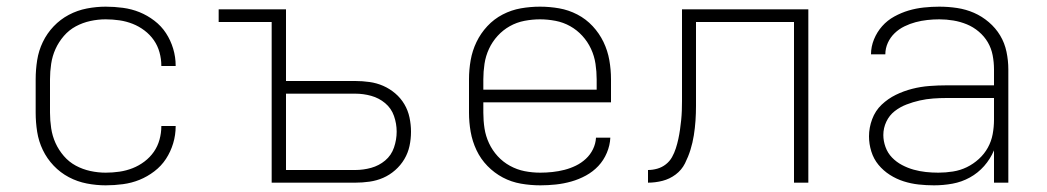

<svg xmlns="http://www.w3.org/2000/svg" viewBox="-20 -548 3140 576"><path d="M297 8Q269 8 240.5 2.5Q212 -3 186.5 -16.5Q161 -30 141 -51Q121 -72 108.5 -98Q96 -124 91.5 -152.5Q87 -181 87 -210V-310Q87 -339 91.5 -367.5Q96 -396 108.5 -422Q121 -448 141 -469Q161 -490 186.5 -503.5Q212 -517 240.5 -522.5Q269 -528 297 -528Q323 -528 349 -524.5Q375 -521 398.5 -511.5Q422 -502 443 -486Q464 -470 478 -448.5Q492 -427 499.5 -402Q507 -377 507 -351V-350H464V-351Q464 -371 458.5 -391Q453 -411 441.5 -427.5Q430 -444 413.5 -456.5Q397 -469 378 -476.5Q359 -484 338.5 -487Q318 -490 297 -490Q274 -490 251 -485Q228 -480 207.5 -469Q187 -458 171.5 -440Q156 -422 146.5 -401Q137 -380 133.5 -356.5Q130 -333 130 -310V-210Q130 -187 133.5 -163.5Q137 -140 146.5 -119Q156 -98 171.5 -80Q187 -62 207.5 -51Q228 -40 251 -35Q274 -30 297 -30Q318 -30 338.5 -33Q359 -36 378 -43.5Q397 -51 413.5 -63.5Q430 -76 441.5 -92.5Q453 -109 458.5 -129Q464 -149 464 -169V-170H507V-169Q507 -143 499.5 -118Q492 -93 478 -71.5Q464 -50 443 -34Q422 -18 398.5 -8.5Q375 1 349 4.5Q323 8 297 8Z M795 0V-482H636V-520H838V-305H1046Q1067 -305 1088.5 -302Q1110 -299 1129.5 -290.5Q1149 -282 1165.5 -268Q1182 -254 1193 -235.5Q1204 -217 1208.5 -195.5Q1213 -174 1213 -153Q1213 -131 1208.5 -110Q1204 -89 1193 -70.5Q1182 -52 1165.5 -37.5Q1149 -23 1129.5 -14.5Q1110 -6 1088.5 -3Q1067 0 1046 0ZM838 -38H1046Q1070 -38 1093.5 -44.5Q1117 -51 1135.5 -66.5Q1154 -82 1162 -105.5Q1170 -129 1170 -153Q1170 -177 1162 -200Q1154 -223 1135.5 -238.5Q1117 -254 1093.5 -260.5Q1070 -267 1046 -267H838Z M1601 8Q1572 8 1543 3Q1514 -2 1488.5 -15.5Q1463 -29 1442.5 -50Q1422 -71 1409.5 -97.5Q1397 -124 1392 -152.5Q1387 -181 1387 -210V-310Q1387 -339 1392 -367.5Q1397 -396 1409.5 -422Q1422 -448 1442 -469.5Q1462 -491 1488 -504.5Q1514 -518 1542.5 -523Q1571 -528 1600 -528Q1629 -528 1657.5 -523Q1686 -518 1712 -504.5Q1738 -491 1758 -469.5Q1778 -448 1790.5 -422Q1803 -396 1808 -367.5Q1813 -339 1813 -310V-241H1430V-210Q1430 -186 1433.5 -163Q1437 -140 1447 -118.5Q1457 -97 1473 -79.5Q1489 -62 1510 -50.5Q1531 -39 1554 -34.5Q1577 -30 1601 -30Q1619 -30 1637.5 -32Q1656 -34 1673.5 -38.5Q1691 -43 1707.5 -51Q1724 -59 1737.5 -71.5Q1751 -84 1759 -100.5Q1767 -117 1768 -135H1811Q1810 -112 1800.5 -89.5Q1791 -67 1775 -50Q1759 -33 1738 -21.5Q1717 -10 1694 -3.5Q1671 3 1647.5 5.5Q1624 8 1601 8ZM1430 -279H1770V-310Q1770 -333 1766.5 -356.5Q1763 -380 1753 -401.5Q1743 -423 1727 -440.5Q1711 -458 1690.5 -469.5Q1670 -481 1646.5 -485.5Q1623 -490 1600 -490Q1577 -490 1553.5 -485.5Q1530 -481 1509.5 -469.5Q1489 -458 1473 -440.5Q1457 -423 1447 -401.5Q1437 -380 1433.5 -356.5Q1430 -333 1430 -310Z M2362 0V-482H2068V-275Q2068 -253 2068 -230.5Q2068 -208 2066.5 -186Q2065 -164 2061.5 -142Q2058 -120 2051.5 -99Q2045 -78 2035 -58Q2025 -38 2007 -24.5Q1989 -11 1967.5 -5.5Q1946 0 1924 0V-38Q1938 -38 1952 -42Q1966 -46 1977.5 -55Q1989 -64 1996 -76.5Q2003 -89 2007.5 -103Q2012 -117 2015 -131Q2018 -145 2020 -159Q2022 -173 2023.5 -187.5Q2025 -202 2025.5 -216.5Q2026 -231 2026 -245Q2026 -259 2026 -274V-520H2405V0Z M2782 8Q2759 8 2736 5.5Q2713 3 2691 -4Q2669 -11 2649.5 -23.5Q2630 -36 2615.5 -53.5Q2601 -71 2594 -93.5Q2587 -116 2587 -139Q2587 -165 2596.5 -190.5Q2606 -216 2625 -234Q2644 -252 2667.5 -263.5Q2691 -275 2716.5 -281.5Q2742 -288 2768 -290Q2794 -292 2820 -292H2962V-340Q2962 -361 2958 -382Q2954 -403 2943.5 -421Q2933 -439 2916.5 -453Q2900 -467 2880.5 -475Q2861 -483 2840 -486.5Q2819 -490 2798 -490Q2780 -490 2762 -488Q2744 -486 2727 -481.5Q2710 -477 2693.5 -469Q2677 -461 2664 -448.5Q2651 -436 2643.5 -419.5Q2636 -403 2636 -385H2593Q2593 -408 2602 -430Q2611 -452 2626.5 -469.5Q2642 -487 2663 -498.5Q2684 -510 2706 -516.5Q2728 -523 2751.5 -525.5Q2775 -528 2798 -528Q2825 -528 2851.5 -524Q2878 -520 2902 -509.5Q2926 -499 2946.5 -481.5Q2967 -464 2980.5 -441.5Q2994 -419 2999.5 -392.5Q3005 -366 3005 -340V0H2962V-97Q2951 -71 2932.5 -50Q2914 -29 2889.5 -15.5Q2865 -2 2837.5 3Q2810 8 2782 8ZM2795 -30Q2817 -30 2839 -33.5Q2861 -37 2880.5 -46.5Q2900 -56 2916.5 -71Q2933 -86 2943.5 -105Q2954 -124 2958 -145.5Q2962 -167 2962 -189V-254H2820Q2800 -254 2779.5 -252.5Q2759 -251 2739 -246.5Q2719 -242 2699.5 -234.5Q2680 -227 2664 -214.5Q2648 -202 2639 -183Q2630 -164 2630 -143Q2630 -125 2636.5 -107Q2643 -89 2656 -75.5Q2669 -62 2686 -53Q2703 -44 2721 -39Q2739 -34 2757.5 -32Q2776 -30 2795 -30Z"/></svg>

Font: Iosevka Aile Extralight
Style: Regular
Weight: 200
Designer: Belleve Invis
Foundry: Belleve Invis
Version: Version 31.1.0; ttfautohint (v1.8.4)